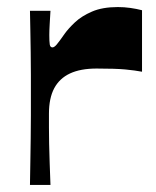

<svg xmlns="http://www.w3.org/2000/svg" viewBox="-20 -524 442 544"><path d="M64.9 0Q65.5 -33.1 66 -66.3Q66.5 -99.4 67 -132.1Q67.5 -164.8 67.5 -195.4Q67.5 -225.9 67.5 -252.9Q67.5 -280 67.5 -311.2Q67.5 -342.4 67 -374.8Q66.5 -407.2 66 -437.4Q65.5 -467.5 64.9 -493.4H123Q122 -475.4 120.8 -456.2Q119.7 -437 119.7 -424.7Q119.7 -406.1 121 -397.9Q122.3 -389.7 128.7 -389.7Q133.7 -389.7 140.7 -397.9Q147.7 -406.1 163 -428.1Q173.4 -442.8 192.2 -460.6Q211 -478.4 240.7 -491.2Q270.3 -504 313.7 -504Q332 -504 349.5 -501.5Q367 -499 382.4 -495V-320.8Q363 -324.5 335 -327.2Q306.9 -329.8 253.8 -329.8Q208.2 -329.8 178.4 -315.9Q148.6 -302 133.6 -273.9Q118.7 -245.8 118.7 -202.1Q118.7 -183.8 118.7 -162.8Q118.7 -141.8 119.2 -117.1Q119.7 -92.4 120.7 -63.3Q121.7 -34.2 123 0Z"/></svg>

Font: Ojuju ExtraLight
Style: Regular
Weight: 200
Designer: Chisaokwu Joboson, Mirko Velimirovic
Foundry: Udi Foundry
Version: Version 1.000